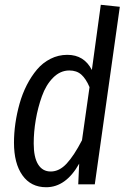

<svg xmlns="http://www.w3.org/2000/svg" viewBox="-20 -766 526 798"><path d="M398.9 -746.1 478 -737.8 374 0H305.2L309.1 -85.9Q253.9 12.2 171.9 12.2Q108.4 12.2 73.2 -37.4Q38.1 -86.9 38.1 -172.9Q38.1 -211.9 43.9 -252.9Q49.8 -293.9 61.3 -335Q72.8 -376 91.3 -412.4Q109.9 -448.7 133.8 -477.1Q157.7 -505.4 190.2 -521.7Q222.7 -538.1 259.8 -538.1Q329.6 -538.1 361.8 -475.1ZM268.1 -473.1Q230.5 -473.1 200.7 -443.1Q170.9 -413.1 154.1 -365.7Q137.2 -318.4 128.7 -268.1Q120.1 -217.8 120.1 -169.9Q120.1 -112.3 138.4 -82.8Q156.7 -53.2 190.9 -53.2Q226.6 -53.2 257.1 -86.2Q287.6 -119.1 320.8 -183.1L352.1 -403.8Q337.4 -438.5 318.1 -455.8Q298.8 -473.1 268.1 -473.1Z"/></svg>

Font: Fira Sans Compressed Book
Style: Italic
Weight: 350
Width: 3
Italic angle: -8°
Designer: Carrois Corporate & Edenspiekermann AG
Foundry: Carrois Corporate GbR & Edenspiekermann AG
Version: Version 4.203;PS 004.203;hotconv 1.0.88;makeotf.lib2.5.64775